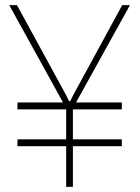

<svg xmlns="http://www.w3.org/2000/svg" viewBox="-20 -731 547 751"><path d="M458 -710.9H488.3L277.3 -330.1H456.5V-303.2H265.1V-186H456.5V-159.2H265.1V0H238.8V-159.2H48.3V-186H238.8V-303.2H48.3V-330.1H226.6L16.1 -710.9H46.4L237.8 -360.4L250 -335.4H254.4L267.1 -360.4Z"/></svg>

Font: Roboto Thin
Style: Regular
Weight: 250
Designer: Google
Version: Version 2.134; 2016